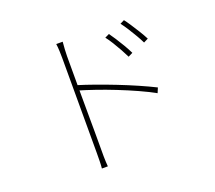

<svg xmlns="http://www.w3.org/2000/svg" viewBox="-128 -918 1256 1121"><g transform="rotate(-20 500.0 -358.0)"><path d="M631 -695Q642 -680 659 -654Q676 -628 693 -599Q710 -570 722 -545L694 -531Q684 -552 668.5 -580Q653 -608 636 -635.5Q619 -663 604 -682ZM741 -741Q753 -726 770 -700Q787 -674 805 -645Q823 -616 835 -592L807 -578Q797 -599 781 -626.5Q765 -654 747.5 -681.5Q730 -709 715 -728ZM327 -69Q327 -78 327 -118.5Q327 -159 327 -218.5Q327 -278 327 -345Q327 -412 327 -475.5Q327 -539 327 -587.5Q327 -636 327 -657Q327 -673 326 -699Q325 -725 322 -745H362Q360 -726 358.5 -698.5Q357 -671 357 -657Q357 -607 357 -545.5Q357 -484 357 -420Q357 -356 357.5 -295.5Q358 -235 358 -186Q358 -137 358 -105.5Q358 -74 358 -69Q358 -52 358 -34Q358 -16 359 0Q360 16 361 29H324Q326 10 326.5 -16.5Q327 -43 327 -69ZM351 -479Q400 -464 457.5 -443.5Q515 -423 575 -399.5Q635 -376 691 -351.5Q747 -327 793 -304L780 -273Q737 -297 680.5 -322.5Q624 -348 563.5 -372Q503 -396 447.5 -415Q392 -434 351 -446Z"/></g></svg>

Font: Noto Sans JP
Style: Regular
Weight: 100
Designer: Ryoko NISHIZUKA 西塚涼子 (kana, bopomofo & ideographs); Paul D. Hunt (Latin, Greek & Cyrillic); Sandoll Communications 산돌커뮤니
Foundry: Adobe
Version: Version 2.004;hotconv 1.0.118;makeotfexe 2.5.65603